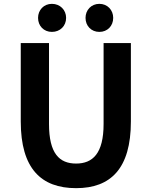

<svg xmlns="http://www.w3.org/2000/svg" viewBox="-20 -965 788 999"><path d="M376 14C556 14 661 -88 661 -333V-741H519V-320C519 -166 462 -114 376 -114C289 -114 235 -166 235 -320V-741H88V-333C88 -88 194 14 376 14ZM250 -799C293 -799 324 -830 324 -872C324 -913 293 -945 250 -945C208 -945 178 -913 178 -872C178 -830 208 -799 250 -799ZM497 -799C539 -799 569 -830 569 -872C569 -913 539 -945 497 -945C455 -945 425 -913 425 -872C425 -830 455 -799 497 -799Z"/></svg>

Font: Noto Sans CJK TC
Style: Bold
Weight: 700
Designer: Ryoko NISHIZUKA 西塚涼子 (kana, bopomofo & ideographs); Paul D. Hunt (Latin, Greek & Cyrillic); Sandoll Communications 산돌커뮤니
Foundry: Adobe
Version: Version 2.004;hotconv 1.0.118;makeotfexe 2.5.65603